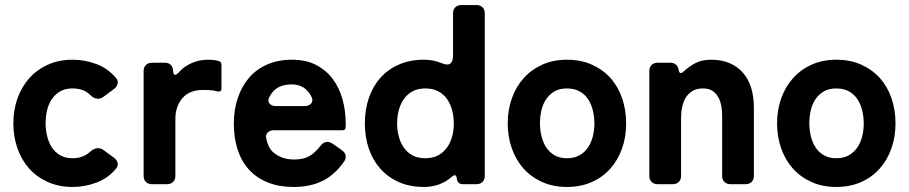

<svg xmlns="http://www.w3.org/2000/svg" viewBox="-20 -731 3608 762"><path d="M268 11Q213 11 169 -9Q125 -29 95 -63Q65 -97 49 -143Q33 -189 33 -241Q33 -295 49.5 -341Q66 -387 96.5 -421Q127 -455 170.5 -474.5Q214 -494 268 -494Q316 -494 362 -477Q408 -460 440 -422Q449 -412 447 -400Q445 -388 434 -379L391 -347Q380 -339 369 -339Q353 -339 337 -355Q312 -380 268 -380Q238 -380 218 -368Q198 -356 185 -336.5Q172 -317 166.5 -292Q161 -267 161 -241Q161 -216 167 -191Q173 -166 185.5 -146.5Q198 -127 218.5 -115Q239 -103 268 -103Q310 -103 338 -129Q354 -143 369 -143Q380 -143 390 -136L434 -104Q445 -95 447 -83Q449 -71 440 -61Q408 -23 362 -6Q316 11 268 11Z M550 -33V-449Q550 -464 559 -473Q568 -482 583 -482H634Q662 -482 667 -453V-450Q668 -434 675 -434Q680 -434 689 -443Q709 -467 740.5 -480.5Q772 -494 804 -494Q812 -494 820 -493.5Q828 -493 835 -492L847 -489Q859 -486 859 -474V-380Q859 -365 843 -368Q837 -370 827 -372Q819 -373 808.5 -373.5Q798 -374 785 -374Q732 -374 704 -341.5Q676 -309 676 -258V-33Q676 -18 667 -9Q658 0 643 0H583Q568 0 559 -9Q550 -18 550 -33Z M1146 11Q1087 11 1042.5 -7Q998 -25 968 -58Q938 -91 923 -137.5Q908 -184 908 -241Q908 -295 923.5 -341.5Q939 -388 968 -422Q997 -456 1040.5 -475Q1084 -494 1139 -494Q1195 -494 1235 -473Q1275 -452 1301 -417Q1327 -382 1339.5 -336.5Q1352 -291 1352 -241V-228Q1352 -214 1339 -214H1067Q1051 -214 1042 -204.5Q1033 -195 1037 -180Q1046 -139 1069 -123Q1100 -98 1148 -98Q1184 -98 1207 -111Q1230 -124 1251 -151Q1263 -168 1280 -168Q1288 -168 1300 -161L1338 -134Q1349 -126 1351.5 -114.5Q1354 -103 1347 -92Q1310 -38 1261 -13.5Q1212 11 1146 11ZM1075 -310H1188Q1206 -310 1215 -320.5Q1224 -331 1216 -347Q1192 -396 1137 -396Q1107 -396 1085 -384.5Q1063 -373 1049 -346Q1041 -330 1049.5 -320Q1058 -310 1075 -310Z M1663 11Q1606 11 1562.5 -8.5Q1519 -28 1489 -62Q1459 -96 1443.5 -142Q1428 -188 1428 -241Q1428 -296 1444 -342.5Q1460 -389 1490 -422.5Q1520 -456 1563.5 -475Q1607 -494 1663 -494Q1698 -494 1728 -482Q1736 -479 1742.5 -477Q1749 -475 1755 -475Q1778 -475 1778 -512V-678Q1778 -693 1787 -702Q1796 -711 1811 -711H1871Q1886 -711 1895 -702Q1904 -693 1904 -678V-33Q1904 -18 1895 -9Q1886 0 1871 0H1818Q1795 0 1793 -23Q1790 -44 1774 -30Q1727 11 1663 11ZM1668 -103Q1698 -103 1719 -114.5Q1740 -126 1754 -145.5Q1768 -165 1774.5 -189.5Q1781 -214 1781 -241Q1781 -268 1774.5 -293Q1768 -318 1754.5 -337.5Q1741 -357 1719.5 -368.5Q1698 -380 1668 -380Q1638 -380 1617 -368.5Q1596 -357 1582.5 -337.5Q1569 -318 1562.5 -293Q1556 -268 1556 -241Q1556 -215 1562.5 -190Q1569 -165 1582.5 -145.5Q1596 -126 1617 -114.5Q1638 -103 1668 -103Z M2230 11Q2175 11 2131 -9Q2087 -29 2057 -63Q2027 -97 2011 -143Q1995 -189 1995 -241Q1995 -295 2011.5 -341Q2028 -387 2058.5 -421Q2089 -455 2132.5 -474.5Q2176 -494 2230 -494Q2286 -494 2330 -474Q2374 -454 2404 -420Q2434 -386 2449.5 -340Q2465 -294 2465 -241Q2465 -187 2448.5 -141Q2432 -95 2401.5 -61Q2371 -27 2327.5 -8Q2284 11 2230 11ZM2230 -103Q2260 -103 2280.5 -115Q2301 -127 2314 -146.5Q2327 -166 2333 -190.5Q2339 -215 2339 -241Q2339 -267 2333 -292Q2327 -317 2314.5 -336.5Q2302 -356 2281 -368Q2260 -380 2230 -380Q2200 -380 2180 -368Q2160 -356 2147 -336.5Q2134 -317 2128.5 -292Q2123 -267 2123 -241Q2123 -216 2129 -191Q2135 -166 2147.5 -146.5Q2160 -127 2180.5 -115Q2201 -103 2230 -103Z M2557 -33V-449Q2557 -464 2566 -473Q2575 -482 2590 -482H2642Q2654 -482 2662.5 -474.5Q2671 -467 2673 -455Q2675 -441 2682 -441Q2687 -441 2694 -448Q2718 -470 2743 -482Q2768 -494 2802 -494Q2846 -494 2878 -479.5Q2910 -465 2931 -439.5Q2952 -414 2962 -379.5Q2972 -345 2972 -304V-33Q2972 -18 2963 -9Q2954 0 2939 0H2879Q2864 0 2855 -9Q2846 -18 2846 -33V-273Q2846 -292 2842.5 -311Q2839 -330 2830.5 -345.5Q2822 -361 2807.5 -370.5Q2793 -380 2770 -380Q2745 -380 2728.5 -370Q2712 -360 2702 -344Q2692 -328 2687.5 -307.5Q2683 -287 2683 -266V-33Q2683 -18 2674 -9Q2665 0 2650 0H2590Q2575 0 2566 -9Q2557 -18 2557 -33Z M3299 11Q3244 11 3200 -9Q3156 -29 3126 -63Q3096 -97 3080 -143Q3064 -189 3064 -241Q3064 -295 3080.5 -341Q3097 -387 3127.5 -421Q3158 -455 3201.5 -474.5Q3245 -494 3299 -494Q3355 -494 3399 -474Q3443 -454 3473 -420Q3503 -386 3518.5 -340Q3534 -294 3534 -241Q3534 -187 3517.5 -141Q3501 -95 3470.5 -61Q3440 -27 3396.5 -8Q3353 11 3299 11ZM3299 -103Q3329 -103 3349.5 -115Q3370 -127 3383 -146.5Q3396 -166 3402 -190.5Q3408 -215 3408 -241Q3408 -267 3402 -292Q3396 -317 3383.5 -336.5Q3371 -356 3350 -368Q3329 -380 3299 -380Q3269 -380 3249 -368Q3229 -356 3216 -336.5Q3203 -317 3197.5 -292Q3192 -267 3192 -241Q3192 -216 3198 -191Q3204 -166 3216.5 -146.5Q3229 -127 3249.5 -115Q3270 -103 3299 -103Z"/></svg>

Font: Higure Gothic Black
Style: Regular
Weight: 900
Designer: Yoshimichi Ohira
Foundry: Positype
Version: Version 1.000